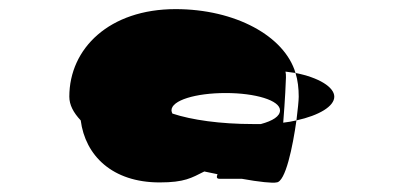

<svg xmlns="http://www.w3.org/2000/svg" viewBox="-20 -708 887 421"><path d="M132 -496C132 -478 141 -461 157 -444C167 -367 226 -308 330 -308C385 -308 400 -318 428 -332C438 -330 447 -328 457 -326C455 -321 454 -316 461 -316H510C548 -309 579 -306 586 -308C606 -308 622 -387 630 -444C621 -442 611 -440 601 -439C605 -487 607 -533 607 -538C607 -543 607 -547 606 -551C614 -550 621 -549 628 -548C604 -629 496 -688 365 -688C220 -688 132 -602 132 -496ZM356 -466C356 -488 409 -504 475 -504C540 -504 594 -488 594 -466C594 -453 578 -443 552 -436H535C463 -436 400 -445 358 -459C357 -461 356 -464 356 -466ZM628 -548C633 -532 635 -514 635 -496C635 -488 633 -468 630 -444C680 -455 713 -475 713 -496C713 -517 679 -538 628 -548Z"/></svg>

Font: Ampere
Style: SuExt
Weight: 400
Version: Version 1